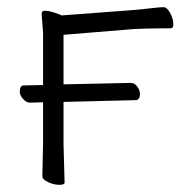

<svg xmlns="http://www.w3.org/2000/svg" viewBox="-20 -505 516 535"><path d="M63 -219Q54 -219 45 -228.5Q36 -238 35 -248Q35 -267 46 -267L100 -268V-414L96 -466Q96 -475 104 -475Q116 -475 131 -470Q146 -465 150 -463L151 -462L351 -477Q375 -479 400 -482Q425 -485 436 -485Q445 -485 454 -469Q463 -452 463 -437Q463 -426 455 -426H432Q390 -426 352 -424L157 -408V-270L345 -274Q354 -274 361.5 -265Q369 -256 370 -245Q370 -226 358 -226L157 -221V-104L160 4Q160 10 145 10Q130 10 114 2.5Q98 -5 98 -14L100 -105V-220Z"/></svg>

Font: Moon Stars Kai T Light
Style: Regular
Weight: 300
Designer: GuiWonder
Version: Version 1.101